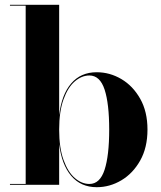

<svg xmlns="http://www.w3.org/2000/svg" viewBox="-20 -770 670 800"><path d="M87 -746.5H21.5V-750H226.5V-289.5Q236.5 -375.5 276.5 -422.2Q316.5 -469 383 -469Q437.5 -469 485.8 -440.5Q534 -412 564.2 -358.5Q594.5 -305 594.5 -230Q594.5 -155 564.2 -101.2Q534 -47.5 485.8 -18.8Q437.5 10 383 10Q317 10 276.8 -37.2Q236.5 -84.5 226.5 -170.5V0H21.5V-3.5H87ZM226.5 -230Q226.5 -154 244.8 -103.5Q263 -53 291.8 -28.2Q320.5 -3.5 352.5 -3.5Q396.5 -3.5 415.8 -62.8Q435 -122 435 -230Q435 -338 415.8 -396.8Q396.5 -455.5 352.5 -455.5Q320.5 -455.5 291.8 -431Q263 -406.5 244.8 -356.2Q226.5 -306 226.5 -230Z"/></svg>

Font: Bodoni* 48pt
Style: Bold
Weight: 700
Version: Version 2.3